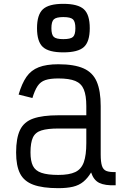

<svg xmlns="http://www.w3.org/2000/svg" viewBox="-20 -967 640 1001"><path d="M284 14Q202 14 153.5 -4Q105 -22 84.5 -62.5Q64 -103 64 -172Q64 -247 84.5 -289.5Q105 -332 153.5 -349Q202 -366 284 -366H430V-414Q430 -469 417 -500.5Q404 -532 372.5 -545Q341 -558 284 -558Q242 -558 216.5 -549.5Q191 -541 176 -518.5Q161 -496 149 -456L77 -474Q94 -532 118 -566.5Q142 -601 182 -616.5Q222 -632 284 -632Q367 -632 415.5 -610.5Q464 -589 484.5 -541Q505 -493 505 -414V-162Q505 -123 511.5 -102.5Q518 -82 535 -75.5Q552 -69 583 -70V-1Q527 1 497.5 -13.5Q468 -28 455 -68Q437 -38 414.5 -19.5Q392 -1 360.5 6.5Q329 14 284 14ZM284 -55Q341 -55 372.5 -70Q404 -85 417 -121.5Q430 -158 430 -221V-297H284Q228 -297 196 -287Q164 -277 151.5 -250Q139 -223 139 -172Q139 -128 151.5 -102.5Q164 -77 196 -66Q228 -55 284 -55ZM310 -694Q234 -694 203.5 -722Q173 -750 173 -820Q173 -890 203.5 -918.5Q234 -947 310 -947Q386 -947 417 -919Q448 -891 448 -820Q448 -750 417.5 -722Q387 -694 310 -694ZM310 -763Q348 -763 360.5 -774.5Q373 -786 373 -820Q373 -854 360.5 -866Q348 -878 310 -878Q273 -878 260.5 -866Q248 -854 248 -820Q248 -786 260.5 -774.5Q273 -763 310 -763Z"/></svg>

Font: Victor Mono Thin
Style: Regular
Weight: 400
Monospace: yes
Version: Version 1.561;gftools[0.9.30]